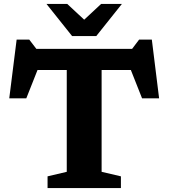

<svg xmlns="http://www.w3.org/2000/svg" viewBox="-20 -955 856 975"><path d="M594 -59.5V0H221.5V-59.5L319 -82.5V-599.5H170.5L113.5 -455.5H27L64.5 -754H128.5L164.5 -707H651L686.5 -754H751L788 -455.5H701.5L644.5 -599.5H496V-82.5ZM599 -935 469 -772H346L216 -935H321.5L407.5 -855L493.5 -935Z"/></svg>

Font: Newsreader Caption SemiBold
Style: Regular
Weight: 600
Designer: Hugues Gentile
Foundry: Production Type
Version: Version 1.001